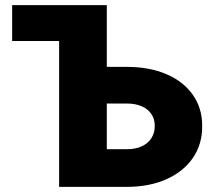

<svg xmlns="http://www.w3.org/2000/svg" viewBox="-20 -727 840 747"><path d="M27.3 -707H395.5V-466.8H473.6Q561.5 -466.8 627.9 -438.2Q694.3 -409.7 730.7 -357.4Q767.1 -305.2 766.6 -236.3Q767.1 -166.5 730.7 -113Q694.3 -59.6 627.7 -29.8Q561 0 473.6 0H210V-567.4H27.3ZM473.6 -146.5Q507.8 -146.5 532.5 -158.2Q557.1 -169.9 569.8 -190.7Q582.5 -211.4 582 -237.3Q582.5 -262.2 569.8 -282Q557.1 -301.8 532.5 -313Q507.8 -324.2 473.6 -324.2H395.5V-146.5Z"/></svg>

Font: Pretendard GOV Black
Style: Regular
Weight: 900
Designer: Base glyphs from Inter by Rasmus Andersson; Hangeul glyphs from Noto Sans CJK(Source Han Sans) by Jang Soo-young and Kan
Foundry: Kil Hyung-jin
Version: Version 1.309